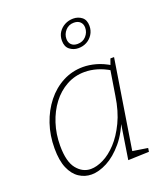

<svg xmlns="http://www.w3.org/2000/svg" viewBox="-143 -883 866 991"><g transform="rotate(-20 290.0 -387.5)"><path d="M190 7Q153 7 122 -13.5Q91 -34 73 -76Q55 -118 55 -185Q55 -256 76 -318Q97 -380 135 -428Q173 -476 224.5 -503Q276 -530 336 -530Q369 -530 406 -520Q443 -510 484 -485L471 -484L485 -523H505L425 -20L414 -37L510 -22L507 -2L392 2L426 -215L436 -223Q408 -143 365 -92Q322 -41 276 -17Q230 7 190 7ZM196 -21Q228 -21 265.5 -39.5Q303 -58 338.5 -96Q374 -134 402.5 -193Q431 -252 443 -333L466 -476L473 -461Q437 -483 402.5 -493Q368 -503 335 -503Q281 -503 235.5 -478Q190 -453 157 -409.5Q124 -366 105.5 -309Q87 -252 87 -188Q87 -100 119 -60.5Q151 -21 196 -21ZM349 -629Q322 -629 301.5 -645Q281 -661 281 -694Q281 -721 294 -740.5Q307 -760 328 -771Q349 -782 374 -782Q401 -782 421 -766.5Q441 -751 441 -718Q441 -692 428 -671.5Q415 -651 394.5 -640Q374 -629 349 -629ZM352 -651Q381 -651 399 -671Q417 -691 417 -717Q417 -737 404.5 -749Q392 -761 370 -761Q342 -761 324 -741Q306 -721 306 -695Q306 -675 318 -663Q330 -651 352 -651Z"/></g></svg>

Font: Bitter Thin ExtraLight
Style: Italic
Weight: 250
Italic angle: -9°
Version: Version 2.002